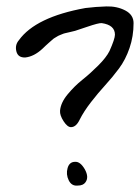

<svg xmlns="http://www.w3.org/2000/svg" viewBox="-20 -654 436 598"><path d="M244 -127Q258 -102 246 -86Q239 -76 222 -76Q203 -74 194 -92.5Q185 -111 190.5 -130.5Q196 -150 214 -150Q230 -151 244 -127ZM396 -582Q396 -541 383.5 -504.5Q371 -468 350.5 -440.5Q330 -413 308 -389Q286 -365 263.5 -336Q241 -307 228 -281Q217 -258 201 -258Q190 -258 178 -276.5Q166 -295 167 -309Q169 -334 190.5 -360Q212 -386 236.5 -405.5Q261 -425 286 -450Q311 -475 321 -495Q338 -533 338 -546Q338 -576 297 -582Q288 -583 251.5 -570.5Q215 -558 214 -558Q205 -556 197.5 -554Q190 -552 184.5 -551Q179 -550 173.5 -547.5Q168 -545 165 -544Q162 -543 156.5 -539.5Q151 -536 149 -535Q147 -534 141 -528.5Q135 -523 133 -521.5Q131 -520 123 -512.5Q115 -505 112 -502Q86 -478 59 -475Q36 -474 31 -494Q26 -514 39 -529Q91 -601 246 -629Q278 -633 311 -634Q344 -635 370 -621.5Q396 -608 396 -582Z"/></svg>

Font: Long Cang
Style: Regular
Weight: 400
Designer: ZhongQi
Foundry: ZhongQi
Version: Version 2.001